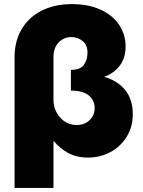

<svg xmlns="http://www.w3.org/2000/svg" viewBox="-20 -757 697 937"><path d="M355 -147Q393 -147 417.5 -171Q442 -195 442 -229Q442 -267 413.5 -291Q385 -315 326 -315V-416Q373 -416 390 -441.5Q407 -467 407 -499Q407 -537 383.5 -556.5Q360 -576 328 -576Q292 -576 266.5 -550Q241 -524 241 -479V-270Q241 -220 273.5 -183.5Q306 -147 355 -147ZM410 12Q353 12 312.5 -10.5Q272 -33 241 -70V160H51V-477Q51 -555 85 -613.5Q119 -672 182.5 -704.5Q246 -737 331 -737Q411 -737 470.5 -710Q530 -683 561.5 -635.5Q593 -588 593 -530Q593 -475 565 -437.5Q537 -400 489 -382Q554 -363 591 -317.5Q628 -272 628 -199Q628 -138 598.5 -90Q569 -42 519 -15Q469 12 410 12Z"/></svg>

Font: Geom Black
Style: Bold
Weight: 900
Version: Version 1.102